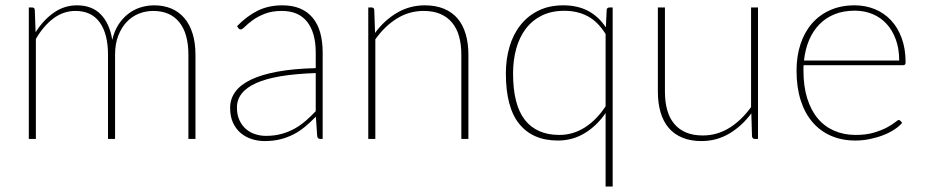

<svg xmlns="http://www.w3.org/2000/svg" viewBox="-20 -521 3468 720"><path d="M88 0V-493H100.5Q110 -493 110.5 -483L113.5 -400Q142.5 -446 181.8 -473.5Q221 -501 268.5 -501Q325 -501 358 -467Q391 -433 401 -371.5Q408.5 -404.5 424.2 -428.8Q440 -453 461 -469.2Q482 -485.5 507 -493.2Q532 -501 558.5 -501Q594 -501 622.8 -488.8Q651.5 -476.5 671.5 -453Q691.5 -429.5 702.2 -395Q713 -360.5 713 -315.5V0H686.5V-315.5Q686.5 -395.5 652.2 -437.8Q618 -480 554.5 -480Q526.5 -480 500.8 -469.8Q475 -459.5 455.2 -438.8Q435.5 -418 423.5 -387.2Q411.5 -356.5 411.5 -315.5V0H385V-315.5Q385 -394 354 -437Q323 -480 263 -480Q218 -480 180.5 -452Q143 -424 114.5 -375V0Z M1164 -247Q1013 -242 940.8 -209.5Q868.5 -177 868.5 -118Q868.5 -90.5 877.8 -70.5Q887 -50.5 902.2 -37.2Q917.5 -24 937 -17.8Q956.5 -11.5 977 -11.5Q1009 -11.5 1035.5 -18.8Q1062 -26 1084.5 -38.5Q1107 -51 1126.5 -68Q1146 -85 1164 -104ZM869 -423Q906 -461 946.5 -481Q987 -501 1039 -501Q1077.5 -501 1106 -488.8Q1134.5 -476.5 1153.2 -453.5Q1172 -430.5 1181 -397.8Q1190 -365 1190 -324V0H1181Q1171 0 1169.5 -10.5L1164.5 -83.5Q1144 -62.5 1123.5 -45.5Q1103 -28.5 1080 -16.8Q1057 -5 1030.5 1.5Q1004 8 972 8Q948.5 8 925.5 1Q902.5 -6 884 -21Q865.5 -36 854.2 -59.8Q843 -83.5 843 -117Q843 -149.5 861.8 -176Q880.5 -202.5 920 -221.8Q959.5 -241 1020 -252.2Q1080.5 -263.5 1164 -265.5V-324Q1164 -398 1132 -439Q1100 -480 1037 -480Q999.5 -480 972.5 -469.2Q945.5 -458.5 927.5 -445.2Q909.5 -432 898.8 -421.2Q888 -410.5 882.5 -410.5Q877.5 -410.5 873.5 -416Z M1386.5 -397.5Q1421 -445 1468.8 -473Q1516.5 -501 1573 -501Q1614 -501 1644.8 -488.2Q1675.5 -475.5 1695.8 -451.8Q1716 -428 1726.2 -393.5Q1736.5 -359 1736.5 -315.5V0H1710V-315.5Q1710 -354 1701.5 -384.5Q1693 -415 1675.2 -436.2Q1657.5 -457.5 1631 -468.8Q1604.5 -480 1568.5 -480Q1514.5 -480 1468.8 -451.8Q1423 -423.5 1387.5 -373.5V0H1361V-493H1373.5Q1383 -493 1383.5 -483Z M2251 -393.5Q2222 -440 2183.8 -460.2Q2145.5 -480.5 2096.5 -480.5Q2048 -480.5 2012 -462.8Q1976 -445 1952 -413.5Q1928 -382 1916 -339Q1904 -296 1904 -245.5Q1904 -128 1948.2 -71.5Q1992.5 -15 2077.5 -15Q2129.5 -15 2173.8 -43.5Q2218 -72 2251 -122.5ZM2277.5 -493V178.5H2251V-97Q2218 -49 2172.5 -21.5Q2127 6 2072 6Q1978 6 1927.5 -56Q1877 -118 1877 -245.5Q1877 -299.5 1890.8 -346Q1904.5 -392.5 1931.8 -427Q1959 -461.5 1999.2 -481.2Q2039.5 -501 2092.5 -501Q2145.5 -501 2184.8 -480.5Q2224 -460 2252 -418.5L2255 -483Q2255.5 -493 2265.5 -493Z M2822.5 -493V0H2810.5Q2801.5 0 2800 -10L2797.5 -96Q2762.5 -48.5 2715 -20.2Q2667.5 8 2610.5 8Q2569.5 8 2538.8 -4.8Q2508 -17.5 2487.8 -41.2Q2467.5 -65 2457.2 -99.5Q2447 -134 2447 -177.5V-493H2473.5V-177.5Q2473.5 -139 2482 -108.5Q2490.5 -78 2508.2 -56.8Q2526 -35.5 2552.8 -24.2Q2579.5 -13 2615.5 -13Q2669 -13 2714.8 -41.2Q2760.5 -69.5 2796.5 -119.5V-493Z M3352 -294Q3352 -338.5 3339.2 -373.2Q3326.5 -408 3304.2 -432Q3282 -456 3251.5 -468.5Q3221 -481 3185.5 -481Q3143.5 -481 3110.2 -467.8Q3077 -454.5 3053 -430Q3029 -405.5 3014.2 -371Q2999.5 -336.5 2995 -294ZM3363 -60.5Q3353 -48 3335 -36Q3317 -24 3293.8 -14.8Q3270.5 -5.5 3243.2 0.2Q3216 6 3187.5 6Q3137 6 3096.2 -11.8Q3055.5 -29.5 3026.8 -63Q2998 -96.5 2982.5 -145.2Q2967 -194 2967 -256.5Q2967 -310.5 2981.8 -355.2Q2996.5 -400 3024.5 -432.5Q3052.5 -465 3093 -483Q3133.5 -501 3185 -501Q3225 -501 3259.8 -487Q3294.5 -473 3320.5 -445.8Q3346.5 -418.5 3361.2 -378.5Q3376 -338.5 3376 -287Q3376 -276.5 3367 -276.5H2993.5Q2993 -271.5 2993 -266.8Q2993 -262 2993 -256.5Q2993 -197.5 3007 -152.5Q3021 -107.5 3046.5 -77Q3072 -46.5 3108.2 -30.8Q3144.5 -15 3189 -15Q3228.5 -15 3257.5 -23.8Q3286.5 -32.5 3306 -43Q3325.5 -53.5 3336.2 -62.2Q3347 -71 3350 -71Q3354 -71 3356.5 -68Z"/></svg>

Font: Lato ExtraLight
Style: Regular
Weight: 275
Designer: Lukasz Dziedzic with Adam Twardoch and Botio Nikoltchev
Foundry: tyPoland Lukasz Dziedzic
Version: Version 2.015; 2015-08-06; http://www.latofonts.com/